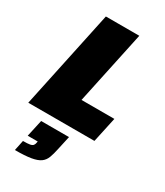

<svg xmlns="http://www.w3.org/2000/svg" viewBox="-241 -781 999 1164"><g transform="rotate(30 258.0 -199.5)"><path d="M-5 0 141 -688H375L266 -176H496L458 0ZM68 289 83 217Q116 217 131.5 214Q147 211 153 203Q159 195 161 181L162 175H92L118 57H313L292 152Q284 191 274 217.5Q264 244 242.5 259.5Q221 275 179.5 282Q138 289 68 289Z"/></g></svg>

Font: Saira Thin Black
Style: Italic
Weight: 900
Italic angle: -12°
Version: Version 1.101